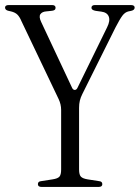

<svg xmlns="http://www.w3.org/2000/svg" viewBox="-38 -740 553 760"><path d="M127 0Q112 0 112 -11Q112 -22 125 -23L170 -30Q190 -33 197 -40.5Q204 -48 204 -69V-305Q204 -327 194 -348L47 -656Q40 -673 31 -682Q22 -691 5 -695L-4 -697Q-18 -700 -18 -710Q-18 -720 -3 -720H168Q182 -720 182 -709Q182 -698 165 -697L146 -695Q129 -694 122 -684Q115 -674 125 -653L248 -391Q252 -384 258 -384Q264 -384 268 -391L386 -632Q399 -658 392.5 -674.5Q386 -691 363 -694L341 -697Q324 -700 324 -709Q324 -720 338 -720H480Q495 -720 495 -710Q495 -700 481 -697L471 -695Q457 -692 446.5 -678Q436 -664 419 -631L288 -368Q281 -354 278 -341.5Q275 -329 275 -313V-69Q275 -48 282.5 -40.5Q290 -33 309 -30L354 -23Q367 -22 367 -11Q367 0 352 0Z"/></svg>

Font: Instrument Serif
Style: Regular
Weight: 400
Designer: Rodrigo Fuenzalida
Foundry: fragTYPE
Version: Version 1.000; ttfautohint (v1.8.4.7-5d5b);gftools[0.9.27]